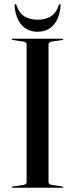

<svg xmlns="http://www.w3.org/2000/svg" viewBox="-20 -882 353 902"><path d="M208 -26Q208 -15 225.5 -13L272 -6Q277 -5.5 277 -3Q277 0 273 0H40Q36 0 36 -3Q36 -5.5 41 -6L87.5 -13Q105 -15 105 -26V-674Q105 -685 87.5 -687L41 -694Q36 -694.5 36 -697Q36 -700 40 -700H273Q277 -700 277 -697Q277 -694.5 272 -694L225.5 -687Q208 -685 208 -674ZM156.5 -789.5Q193.5 -789.5 218.8 -805Q244 -820.5 256 -857Q257.5 -862.5 261 -862.5Q265.5 -862.5 264.5 -855Q260 -797 232 -765Q204 -733 156.5 -733Q109.5 -733 81.2 -765Q53 -797 48.5 -855Q48 -862.5 52.5 -862.5Q56 -862.5 57.5 -857Q70 -819.5 96 -804.5Q122 -789.5 156.5 -789.5Z"/></svg>

Font: Fraunces 144pt S000
Style: Regular
Weight: 400
Version: Version 1.000; ttfautohint (v1.8.3)